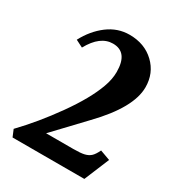

<svg xmlns="http://www.w3.org/2000/svg" viewBox="-162 -763 792 863"><g transform="rotate(30 234.5 -331.5)"><path d="M33.2 0 18.1 -36.1Q97.7 -118.7 172.4 -223.6Q247.1 -328.6 275.9 -408.2Q291.5 -450.7 291.5 -488.3Q291.5 -591.3 213.9 -591.3Q147.9 -591.3 101.1 -505.9L63.5 -524.9Q96.2 -586.9 146.7 -625Q197.3 -663.1 258.8 -663.1Q336.9 -663.1 387.5 -615Q438 -566.9 438 -493.7Q438 -388.2 298.3 -243.7L154.3 -91.8H295.4Q333 -91.8 352.3 -96.4Q371.6 -101.1 383.5 -112.3Q395.5 -123.5 407.2 -148.4L459.5 -129.4L405.8 0Z"/></g></svg>

Font: Elstob
Style: Bold
Weight: 700
Designer: Peter S. Baker
Version: Version 1.015